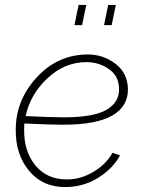

<svg xmlns="http://www.w3.org/2000/svg" viewBox="-20 -749 582 779"><path d="M330 -729 313 -647H282L299 -729ZM450 -729 433 -647H402L419 -729ZM252 -21Q309 -21 361 -53Q413 -85 436 -129L467 -119Q440 -67 379.5 -28.5Q319 10 244 10Q152 10 97.5 -56.5Q43 -123 44 -221Q43 -341 128.5 -434.5Q214 -528 337 -528Q398 -528 447.5 -491Q497 -454 499 -390Q501 -318 436 -280.5Q371 -243 237 -243Q182 -243 79 -248Q78 -240 78 -222Q77 -135 123.5 -78Q170 -21 252 -21ZM331 -497Q243 -497 173 -432Q103 -367 84 -278Q186 -273 239 -273Q361 -273 413 -304Q465 -335 463 -390Q462 -441 421.5 -469Q381 -497 331 -497Z"/></svg>

Font: Raleway-v4020 ExtraLight
Style: Italic
Weight: 275
Italic angle: -12°
Designer: Matt McInerney, Pablo Impallari, Rodrigo Fuenzalida
Foundry: Matt McInerney, Pablo Impallari, Rodrigo Fuenzalida
Version: Version 4.020;PS 004.020;hotconv 1.0.88;makeotf.lib2.5.64775